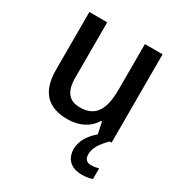

<svg xmlns="http://www.w3.org/2000/svg" viewBox="-179 -664 952 1015"><g transform="rotate(30 297.5 -156.5)"><path d="M483 158C458 158 443 144 443 115C443 76 465 43 507 0H519V-539H411V-266C411 -144 379 -77 280 -77C212 -77 181 -118 181 -202V-539H72V-186C72 -49 138 10 254 10C319 10 380 -15 413 -71H419L434 -1C395 31 362 78 362 127C362 188 398 226 467 226C494 226 512 222 530 216V151C520 154 502 158 483 158Z"/></g></svg>

Font: Noto Sans Thai Medium
Style: Regular
Weight: 500
Designer: Monotype Design Team
Foundry: Monotype Imaging Inc.
Version: Version 1.901